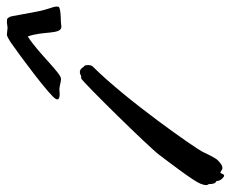

<svg xmlns="http://www.w3.org/2000/svg" viewBox="-182 -594 686 571"><g transform="rotate(-90 161.5 -309.0)"><path d="M250 -402C244 -406 248 -406 242 -411C239 -414 235 -415 232 -415C230 -415 228 -414 226 -414C222 -411 219 -411 216 -411C215 -411 214 -411 213 -411C201 -405 10 -211 -14 -179C-38 -147 -92 -77 -100 -56C-103 -48 -104 -43 -104 -40C-104 -34 -101 -33 -101 -31C-101 -20 -99 -11 -93 -10C-91 -10 -94 3 -79 13C-78 14 -77 14 -76 14C-70 14 -70 3 -67 3C-63 3 -59 9 -53 9C-47 9 -40 5 -30 -5C-24 -10 -9 -41 -5 -50C4 -69 147 -275 249 -377C252 -380 253 -386 253 -391C253 -396 252 -401 250 -402ZM321 -621C282 -594 158 -502 152 -486C151 -485 151 -483 151 -482C151 -476 160 -475 168 -475C172 -475 177 -476 181 -476C183 -476 187 -475 189 -475C193 -474 207 -471 212 -471C229 -471 287 -537 338 -570C355 -524 343 -470 367 -470C376 -471 386 -472 397 -472C404 -472 425 -474 426 -478C427 -480 427 -482 427 -484C427 -495 418 -510 412 -543C396 -625 400 -619 392 -630C391 -632 381 -632 380 -632C378 -632 366 -630 364 -630C361 -630 347 -632 344 -632C338 -632 328 -625 321 -621Z"/></g></svg>

Font: Oregano
Style: Italic
Weight: 400
Italic angle: -12°
Designer: Astigmatic (AOETI)
Foundry: Astigmatic (AOETI)
Version: Version 1.000